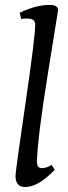

<svg xmlns="http://www.w3.org/2000/svg" viewBox="-20 -750 276 780"><path d="M123 -650.9Q123 -674.8 89.8 -674.8Q74.7 -674.8 65.9 -672.9L60.1 -698.2Q127 -730.5 183.1 -730Q216.3 -730 215.8 -708Q215.8 -705.1 174.8 -452.6Q133.8 -200.2 129.9 -94.2Q129.9 -67.4 148.9 -66.9Q169.9 -66.9 189.9 -80.1L202.1 -60.1Q135.3 9.8 82 9.8Q43 9.8 43 -36.1Q43 -54.2 83 -326.7Q123 -599.1 123 -650.9Z"/></svg>

Font: Unna-Italic
Style: Italic
Weight: 400
Italic angle: -8°
Designer: Jorge de Buen U.
Foundry: Omnibus-Type
Version: Version 2.006;PS 002.006;hotconv 1.0.70;makeotf.lib2.5.58329